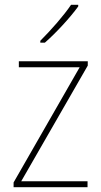

<svg xmlns="http://www.w3.org/2000/svg" viewBox="-20 -785 423 805"><path d="M308 -758V-765H278C247 -719 194 -659 149 -614V-606H168C215 -647 274 -711 308 -758ZM347 0V-25H69L348 -510V-528H59V-503H314L37 -20V0Z"/></svg>

Font: Noto Sans Gurmukhi SemiCondensed Thin
Style: Regular
Weight: 100
Width: 4
Designer: Jelle Bosma - Monotype Design Team
Foundry: Monotype Imaging Inc.
Version: Version 2.004